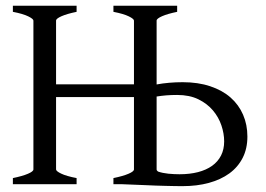

<svg xmlns="http://www.w3.org/2000/svg" viewBox="-20 -635 917 662"><path d="M520 -50.8Q520 -46.9 524.9 -43.5Q540.5 -38.1 560.5 -36.1Q580.6 -34.2 599.1 -34.2Q634.3 -34.2 662.6 -41.5Q690.9 -48.8 711.2 -63.2Q731.4 -77.6 742.2 -98.9Q752.9 -120.1 752.9 -147.5Q752.9 -174.3 743.4 -202.6Q733.9 -231 714.1 -254.4Q694.3 -277.8 663.8 -292.7Q633.3 -307.6 590.8 -307.6Q570.3 -307.6 553 -306.2Q535.6 -304.7 520 -302.2ZM24.4 0V-21Q57.6 -27.8 76.4 -35.9Q95.2 -43.9 95.2 -50.8V-564Q95.2 -569.8 77.4 -578.6Q59.6 -587.4 24.4 -594.2V-615.2H244.1V-594.2Q210.9 -587.4 192.1 -579.1Q173.3 -570.8 173.3 -564V-344.2H441.9V-564Q441.9 -569.8 424.1 -578.6Q406.2 -587.4 371.1 -594.2V-615.2H590.8V-594.2Q557.6 -587.4 538.8 -579.1Q520 -570.8 520 -564V-343.8Q540.5 -347.7 563.2 -349.6Q585.9 -351.6 609.9 -351.6Q663.1 -351.6 704.8 -337.6Q746.6 -323.7 774.9 -298.8Q803.2 -273.9 818.1 -239.5Q833 -205.1 833 -164.1Q833 -122.6 816.7 -90.6Q800.3 -58.6 770.8 -37.1Q741.2 -15.6 700.2 -4.4Q659.2 6.8 609.9 6.8Q599.1 6.8 584.2 6.6Q569.3 6.3 552.2 5.9Q535.2 5.4 517.1 4.9Q499 4.4 481.9 3.4Q441.4 2 397 0H371.1V-21Q404.3 -27.8 423.1 -35.9Q441.9 -43.9 441.9 -50.8V-300.3H173.3V-50.8Q173.3 -44.9 190.9 -36.4Q208.5 -27.8 244.1 -21V0Z"/></svg>

Font: Noto Serif Devanagari
Style: Regular
Weight: 400
Designer: Monotype Design Team
Foundry: Monotype Imaging Inc.
Version: Version 1.01